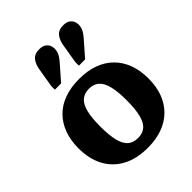

<svg xmlns="http://www.w3.org/2000/svg" viewBox="-234 -965 1108 1108"><g transform="rotate(-45 320.5 -411.0)"><path d="M606 -269Q606 -182 572 -119Q538 -56 474 -22Q410 12 320 12Q231 12 167 -22Q103 -56 69 -119Q35 -182 35 -269Q35 -335 54.5 -387Q74 -439 110.5 -475.5Q147 -512 200 -531Q253 -550 320 -550Q388 -550 440.5 -531Q493 -512 530 -475.5Q567 -439 586.5 -387Q606 -335 606 -269ZM213 -269Q213 -198 224 -153.5Q235 -109 258.5 -88.5Q282 -68 321 -68Q359 -68 382.5 -88.5Q406 -109 417 -153.5Q428 -198 428 -269Q428 -340 417 -384Q406 -428 382.5 -449Q359 -470 321 -470Q283 -470 259 -449Q235 -428 224 -384Q213 -340 213 -269ZM197 -747Q203 -788 222 -811Q241 -834 278 -834Q312 -834 328.5 -816.5Q345 -799 345 -773Q345 -749 332 -727.5Q319 -706 293 -678L229 -605H178V-634ZM393 -747Q399 -788 418 -811Q437 -834 474 -834Q508 -834 524.5 -816.5Q541 -799 541 -773Q541 -749 528 -727.5Q515 -706 489 -678L425 -605H374V-634Z"/></g></svg>

Font: Roboto Serif SemiCondensed
Style: Bold
Weight: 700
Width: 4
Designer: Greg Gazdowicz
Foundry: Commercial Type
Version: Version 1.007